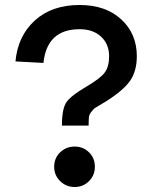

<svg xmlns="http://www.w3.org/2000/svg" viewBox="-20 -746 610 769"><path d="M279 3Q245 3 221 -20.5Q197 -44 197 -78Q197 -113 221 -136Q245 -159 279 -159Q313 -159 336.5 -136Q360 -113 360 -78Q360 -44 336.5 -20.5Q313 3 279 3ZM228 -243Q228 -312 247 -338Q266 -364 326 -399Q382 -432 399.5 -455.5Q417 -479 417 -521Q417 -569 385 -599Q353 -629 299 -629Q168 -629 154 -494L42 -500Q51 -601 119 -663.5Q187 -726 299 -726Q403 -726 465.5 -668.5Q528 -611 528 -521Q528 -460 500 -421Q472 -382 403 -339Q395 -334 377 -323.5Q359 -313 356 -310Q353 -307 345 -297Q337 -287 336 -275Q335 -263 335 -243Z"/></svg>

Font: Txt Sans Medium
Style: Regular
Weight: 500
Designer: Open Source
Foundry: XRLN
Version: Version 1.0